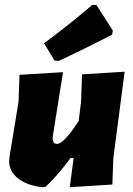

<svg xmlns="http://www.w3.org/2000/svg" viewBox="-20 -774 554 798"><path d="M364 -754 381 -753 449 -647 446 -630Q312 -561 224 -521L207 -522L163 -594Q262 -667 364 -754ZM242 -474 200 -212 199 -199Q199 -176 217 -176Q245 -176 307 -271L317 -352L321 -465L498 -476L451 -116L447 -7L270 4L286 -117H273Q222 -47 169 3L156 4Q92 -3 55 -32.5Q18 -62 18 -105L20 -125L57 -351L61 -463Z"/></svg>

Font: Alegreya Sans SC Black
Style: Italic
Weight: 900
Italic angle: -7°
Designer: Juan Pablo del Peral
Foundry: Huerta Tipografica
Version: Version 2.007